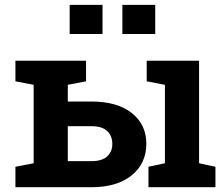

<svg xmlns="http://www.w3.org/2000/svg" viewBox="-20 -782 931 802"><path d="M263.2 -108.9H362.3Q406.2 -108.9 427.7 -128.7Q449.2 -148.4 449.2 -180.7Q449.2 -213.9 428 -234.4Q406.7 -254.9 362.3 -254.9H263.2ZM600.1 0V-85.4L668.9 -100.1V-427.7L592.8 -442.4V-528.3H811.5V-100.1L879.9 -85.4V0ZM362.3 -357.9Q469.7 -357.9 530.5 -309.8Q591.3 -261.7 591.3 -181.6Q591.3 -99.6 530.3 -49.8Q469.2 0 362.3 0H44.4V-85.4L120.6 -100.1V-427.7L44.4 -442.4V-528.3H339.4V-442.4L263.2 -427.7V-357.9ZM491.2 -640.1V-761.7H628.4V-640.1ZM271 -640.1V-761.7H408.2V-640.1Z"/></svg>

Font: Roboto Slab LO
Style: Bold
Weight: 700
Designer: Google
Version: Version 2.000